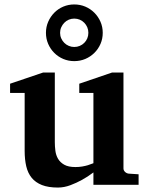

<svg xmlns="http://www.w3.org/2000/svg" viewBox="-20 -823 660 855"><path d="M396 0V-55.2Q371.1 -36.1 344.2 -21.5Q321.3 -8.8 293.5 1.7Q265.6 12.2 237.8 12.2Q195.3 12.2 166.7 1Q138.2 -10.3 121.1 -31.2Q104 -52.2 96.9 -82.5Q89.8 -112.8 89.8 -150.9V-409.2H24.9V-450.2L171.9 -500H224.1V-189.9Q224.1 -171.4 226.6 -151.9Q229 -132.3 238.3 -116.2Q247.6 -100.1 265.9 -89.6Q284.2 -79.1 315.9 -79.1Q331.5 -79.1 345.9 -81.5Q360.4 -84 371.6 -87.4Q384.3 -91.3 396 -96.2V-409.2H333V-450.2L479 -500H529.8V-73.2Q529.8 -64 536.9 -57.4Q543.9 -50.8 553.2 -49.8L597.2 -46.9V0ZM373.5 -676.8Q373.5 -689.9 368.7 -701.4Q363.8 -712.9 355.2 -721.7Q346.7 -730.5 335.2 -735.4Q323.7 -740.2 310.5 -740.2Q297.9 -740.2 286.4 -735.4Q274.9 -730.5 266.4 -721.7Q257.8 -712.9 252.7 -701.4Q247.6 -689.9 247.6 -676.8Q247.6 -663.6 252.7 -652.1Q257.8 -640.6 266.4 -632.1Q274.9 -623.5 286.4 -618.7Q297.9 -613.8 310.5 -613.8Q323.7 -613.8 335.2 -618.7Q346.7 -623.5 355.2 -632.1Q363.8 -640.6 368.7 -652.1Q373.5 -663.6 373.5 -676.8ZM437.5 -676.8Q437.5 -650.4 427.5 -627.4Q417.5 -604.5 400.1 -587.4Q382.8 -570.3 359.9 -560.5Q336.9 -550.8 310.5 -550.8Q284.7 -550.8 261.7 -560.5Q238.8 -570.3 221.7 -587.4Q204.6 -604.5 194.6 -627.4Q184.6 -650.4 184.6 -676.8Q184.6 -703.1 194.6 -726.1Q204.6 -749 221.7 -766.4Q238.8 -783.7 261.7 -793.5Q284.7 -803.2 310.5 -803.2Q336.9 -803.2 359.9 -793.5Q382.8 -783.7 400.1 -766.4Q417.5 -749 427.5 -726.1Q437.5 -703.1 437.5 -676.8Z"/></svg>

Font: Charis SIL Am
Style: Bold
Weight: 700
Foundry: SIL International
Version: Version 5.000